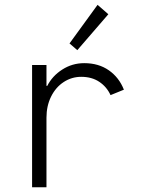

<svg xmlns="http://www.w3.org/2000/svg" viewBox="-20 -789 602 809"><path d="M115.2 -515.1H175.8V-427.2H179.2Q200.2 -468.8 242.2 -495.8Q284.2 -522.9 335 -522.9Q395.5 -522.9 438.7 -492.7Q481.9 -462.4 502 -411.1L445.8 -388.2Q429.7 -423.3 398.2 -444.3Q366.7 -465.3 322.3 -465.3Q282.2 -465.3 248.5 -443.4Q214.8 -421.4 195.3 -382.1Q175.8 -342.8 175.8 -293V0H115.2ZM272.9 -606 391.1 -768.6 436.5 -729 305.7 -577.6Z"/></svg>

Font: Reddit Mono Light
Style: Regular
Weight: 300
Monospace: yes
Designer: Stephen Hutchings
Foundry: Reddit
Version: Version 1.011